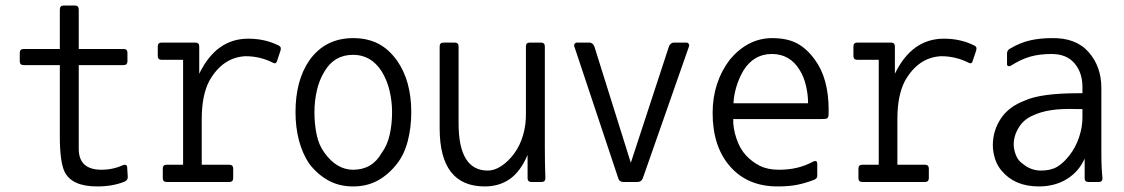

<svg xmlns="http://www.w3.org/2000/svg" viewBox="-20 -611 4040 690"><path d="M427 42Q385 59 329 59Q238 59 212 6Q195 -30 195 -121V-377H65Q51 -377 51 -391V-421Q51 -435 65 -435H195V-576Q195 -591 208 -591H250Q263 -591 263 -576V-435H424Q438 -435 438 -421V-391Q438 -377 424 -377H263V-76Q263 -1 345 -1Q386 -1 423 -18Q428 -20 432.5 -18Q437 -16 437 -10L439 22Q441 36 427 42Z M804 -19Q818 -19 818 -5V29Q818 43 804 43H579Q565 43 565 29V-5Q565 -19 579 -19H638V-396H561Q547 -396 547 -410V-444Q547 -458 561 -458H682Q696 -458 696 -444V-346Q757 -472 872 -472Q931 -472 978 -449Q988 -445 989 -439Q990 -433 987 -426L975 -390Q972 -383 967.5 -383.5Q963 -384 956 -388Q912 -409 862 -409Q780 -405 732 -320Q705 -268 705 -184V-19Z M1389 -208Q1389 -247 1380 -285Q1371 -323 1352 -354Q1314 -414 1249 -414Q1181 -414 1146 -354Q1127 -323 1118.5 -285Q1110 -247 1110 -208Q1110 -165 1118 -127Q1126 -89 1146 -62Q1190 -1 1249 -1Q1318 -1 1352 -62Q1372 -89 1380.5 -127Q1389 -165 1389 -208ZM1458 -208Q1458 -153 1445.5 -104.5Q1433 -56 1407 -23Q1377 16 1338 37.5Q1299 59 1249 59Q1199 59 1160 37.5Q1121 16 1091 -23Q1067 -59 1054.5 -106Q1042 -153 1042 -208Q1042 -321 1091 -393Q1148 -474 1249 -474Q1300 -474 1338.5 -454.5Q1377 -435 1407 -393Q1458 -320 1458 -208Z M1940 29Q1940 43 1926 43H1890Q1876 43 1876 29V-54Q1850 6 1812 32.5Q1774 59 1722 59Q1560 59 1560 -150V-444Q1560 -458 1574 -458H1614Q1628 -458 1628 -444V-168Q1628 2 1733 2Q1757 2 1782 -14.5Q1807 -31 1828 -59.5Q1849 -88 1860 -126Q1871 -164 1870 -206V-444Q1870 -458 1884 -458H1924Q1938 -458 1938 -444V-82Q1938 -49 1938.5 -23Q1939 3 1940 29Z M2290 30Q2285 43 2270 43H2221Q2206 43 2202 30L2044 -444Q2042 -449 2045 -453.5Q2048 -458 2054 -458H2098Q2110 -458 2116 -444L2247 -26L2384 -444Q2386 -450 2391 -454Q2396 -458 2402 -458H2446Q2452 -458 2455 -453.5Q2458 -449 2456 -444Z M2884 -240Q2884 -271 2876.5 -303Q2869 -335 2854 -359Q2819 -417 2754 -417Q2689 -417 2652 -358Q2635 -329 2626 -298Q2617 -267 2616 -240ZM2615 -183Q2614 -151 2626.5 -113.5Q2639 -76 2661 -52.5Q2683 -29 2711 -15Q2739 -1 2779 -1Q2814 -1 2844 -8Q2874 -15 2904 -31Q2916 -36 2917 -24V22Q2917 30 2906 35Q2875 47 2845.5 53Q2816 59 2774 59Q2667 59 2604 -12.5Q2541 -84 2541 -205Q2541 -315 2603 -397Q2668 -474 2755 -474Q2809 -474 2844.5 -455Q2880 -436 2908 -397Q2958 -330 2958 -215Q2958 -203 2957.5 -196.5Q2957 -190 2954 -187Q2951 -184 2943.5 -183.5Q2936 -183 2922 -183Z M3304 -19Q3318 -19 3318 -5V29Q3318 43 3304 43H3079Q3065 43 3065 29V-5Q3065 -19 3079 -19H3138V-396H3061Q3047 -396 3047 -410V-444Q3047 -458 3061 -458H3182Q3196 -458 3196 -444V-346Q3257 -472 3372 -472Q3431 -472 3478 -449Q3488 -445 3489 -439Q3490 -433 3487 -426L3475 -390Q3472 -383 3467.5 -383.5Q3463 -384 3456 -388Q3412 -409 3362 -409Q3280 -405 3232 -320Q3205 -268 3205 -184V-19Z M3870 -219H3851Q3795 -221 3757 -215Q3719 -209 3692 -196Q3659 -182 3641 -152.5Q3623 -123 3623 -92Q3623 -74 3631 -53.5Q3639 -33 3656 -22Q3685 2 3721 2Q3756 2 3779 -11.5Q3802 -25 3824 -53.5Q3846 -82 3858 -118Q3870 -154 3870 -188ZM3613 -375Q3608 -372 3603.5 -373.5Q3599 -375 3599 -380V-419Q3599 -432 3613 -438Q3647 -458 3682.5 -466Q3718 -474 3759 -474Q3846 -476 3892 -424Q3938 -372 3938 -295V-62Q3938 -34 3939 -12Q3940 10 3942 30Q3942 43 3928 43H3892Q3878 43 3878 30V-41Q3857 6 3814 32.5Q3771 59 3713 59Q3627 59 3580 3Q3564 -15 3556 -40Q3548 -65 3548 -89Q3548 -141 3576.5 -184.5Q3605 -228 3664 -250Q3721 -276 3857 -276H3870V-299Q3870 -350 3841.5 -383.5Q3813 -417 3759 -417Q3716 -417 3682.5 -407.5Q3649 -398 3613 -375Z"/></svg>

Font: NanumGothicCoding
Style: Regular
Weight: 400
Monospace: yes
Designer: Kwon Bruce; Nicolas Noh; Sung-woo Choi; Go-un Cha; Soo-hyun Park;
Foundry: NHN Corporation
Version: Version 2.000;PS 1;hotconv 1.0.49;makeotf.lib2.0.14853